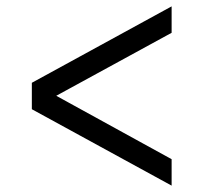

<svg xmlns="http://www.w3.org/2000/svg" viewBox="-20 -592 639 603"><path d="M80 -249V-332L519 -572V-489L116 -269L117 -313L519 -92V-9Z"/></svg>

Font: Uncut Sans Variable
Style: Regular
Weight: 400
Designer: Kasper Nordkvist
Foundry: UNCUT.wtf
Version: Version 1.304;Glyphs 3.2 (3246)